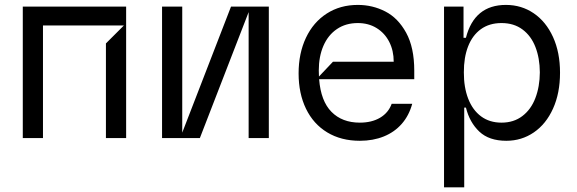

<svg xmlns="http://www.w3.org/2000/svg" viewBox="-20 -573 2394 797"><path d="M503.6 -545.5V0H419.7V-392.8L494.3 -467.3H158.4V0H74.6V-545.5Z M652.7 -545.5H736.5V-22.4L938.9 -545.5H1095.9V0H1012.1V-522.7L809.7 0H652.7Z M1699.6 -244.3H1304.7Q1311.8 -153.4 1356 -108.7Q1400.2 -63.9 1473.7 -63.9Q1523.1 -63.9 1557.7 -84.3Q1592.3 -104.8 1605.8 -142H1691.1Q1677.9 -93.4 1647.7 -58.9Q1617.5 -24.5 1573.2 -6.6Q1528.8 11.4 1473.7 11.4Q1396 11.4 1338.4 -23.4Q1280.9 -58.2 1250.2 -121.6Q1219.5 -185 1219.5 -268.5Q1219.5 -351.6 1250 -416.2Q1280.5 -480.8 1336.3 -516.7Q1392 -552.6 1465.2 -552.6Q1526.6 -552.6 1579.5 -525.4Q1632.5 -498.2 1666 -437Q1699.6 -375.7 1699.6 -279.8ZM1362.2 -316.8H1614.3Q1614.3 -362.9 1595.7 -399.3Q1577.1 -435.7 1543.3 -456.5Q1509.6 -477.3 1465.2 -477.3Q1415.1 -477.3 1378.6 -452.4Q1342 -427.6 1322.6 -383Q1303.3 -338.4 1303.3 -280.9Q1303.3 -263.5 1304 -255.3Z M1823.2 204.5V-545.5H1904.1V-416.2H1914.1Q1948.9 -552.6 2080.3 -552.6Q2144.5 -552.6 2195.5 -517.9Q2246.4 -483.3 2275.6 -419.4Q2304.7 -355.5 2304.7 -271.3Q2304.7 -186.4 2275.7 -122.3Q2246.8 -58.2 2196 -23.4Q2145.2 11.4 2081.7 11.4Q2009.9 11.4 1969.6 -26.8Q1929.3 -65 1914.1 -126.4H1907V204.5ZM2061.8 -63.9Q2112.6 -63.9 2148.4 -91.3Q2184.3 -118.6 2202.4 -166Q2220.5 -213.4 2220.9 -272.7Q2220.5 -331.7 2202.6 -377.8Q2184.7 -424 2149 -450.6Q2113.3 -477.3 2061.8 -477.3Q2011.4 -477.3 1976.2 -451.9Q1941.1 -426.5 1923.1 -380.3Q1905.2 -334.2 1905.5 -272.7Q1905.2 -210.6 1923.5 -163.4Q1941.8 -116.1 1976.9 -90Q2012.1 -63.9 2061.8 -63.9Z"/></svg>

Font: Riot Sans
Style: Regular
Weight: 400
Designer: Rasmus Andersson
Foundry: rsms
Version: Version 4.001